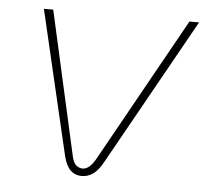

<svg xmlns="http://www.w3.org/2000/svg" viewBox="-43 -556 666 615"><g transform="rotate(5 289.5 -248.5)"><path d="M241 13Q220 13 205.5 -0.5Q191 -14 183 -45L74 -510H104L208 -45Q213 -25 222.5 -18Q232 -11 242 -11Q264 -11 284 -47L542 -510H573L311 -41Q295 -11 278 1Q261 13 241 13Z"/></g></svg>

Font: MuseoModerno Thin
Style: Italic
Weight: 100
Italic angle: -9°
Designer: Pablo Cosgaya, Héctor Gatti, Marcela Romero, and the Authors of The MuseoModerno Project.
Foundry: Omnibus-Type Team
Version: Version 1.003